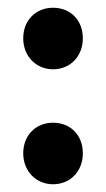

<svg xmlns="http://www.w3.org/2000/svg" viewBox="-20 -467 275 496"><path d="M117 -447C73 -447 40 -415 40 -368C40 -322 73 -288 117 -288C162 -288 194 -322 194 -368C194 -415 162 -447 117 -447ZM117 -150C73 -150 40 -118 40 -71C40 -25 73 9 117 9C162 9 194 -25 194 -71C194 -118 162 -150 117 -150Z"/></svg>

Font: Juman SemiBold
Style: Regular
Weight: 600
Designer: Bandar Raffah (Arabic) Julieta Ulanovsky (Latin)
Foundry: Caramella
Version: Version 5.022;PS 005.022;hotconv 1.0.88;makeotf.lib2.5.64775